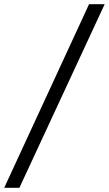

<svg xmlns="http://www.w3.org/2000/svg" viewBox="-90 -730 516 910"><path d="M-70 160 332 -710H406L2 160Z"/></svg>

Font: Source Sans 3 Semibold
Style: Italic
Weight: 600
Italic angle: -11°
Designer: Paul D. Hunt
Foundry: Adobe
Version: Version 3.052;hotconv 1.1.0;makeotfexe 2.6.0